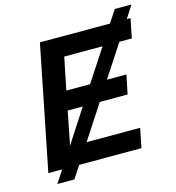

<svg xmlns="http://www.w3.org/2000/svg" viewBox="-121 -873 958 1046"><g transform="rotate(-15 358.0 -350.0)"><path d="M73 70 119 0H41L181 -700H576L622 -770H716L671 -700H692L670 -591H600L481 -409H591L569 -302H412L286 -109H588L566 0H215L169 70ZM386 -409 505 -591H289L252 -409ZM194 -114 316 -302H231Z"/></g></svg>

Font: Montserrat SemiBold
Style: Italic
Weight: 600
Italic angle: -11.3°
Designer: Julieta Ulanovsky
Foundry: Julieta Ulanovsky
Version: Version 9.000; ttfautohint (v1.8.4.7-5d5b)